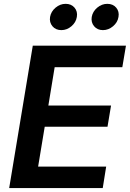

<svg xmlns="http://www.w3.org/2000/svg" viewBox="-20 -961 664 981"><path d="M26.9 0 147.5 -727.5H623.5L605 -617.7H259.3L227.1 -421.9H547.4L529.3 -313.5H208.5L174.8 -109.9H522.5L504.9 0ZM505.9 -807.1Q477.5 -807.1 460.9 -826.9Q444.3 -846.7 448.7 -874.5Q453.6 -902.3 476.8 -921.9Q500 -941.4 528.3 -941.4Q557.1 -941.4 573.7 -921.9Q590.3 -902.3 585.4 -874.5Q581.1 -846.7 557.6 -826.9Q534.2 -807.1 505.9 -807.1ZM293.5 -807.1Q264.6 -807.1 248 -826.9Q231.4 -846.7 235.8 -874.5Q240.7 -902.3 263.9 -921.9Q287.1 -941.4 315.4 -941.4Q344.2 -941.4 360.8 -921.9Q377.4 -902.3 372.6 -874.5Q368.2 -846.7 345 -826.9Q321.8 -807.1 293.5 -807.1Z"/></svg>

Font: Inter 16pt SemiBold
Style: Italic
Weight: 600
Italic angle: -9.3988°
Version: Version 4.001;git-66647c0bb